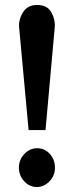

<svg xmlns="http://www.w3.org/2000/svg" viewBox="-20 -736 298 772"><path d="M95 -213 57 -625Q54 -657 72.5 -686.5Q91 -716 129 -716Q170 -716 186.5 -686.5Q203 -657 200 -625L163 -213ZM128 16Q99 16 77.5 -7Q56 -30 56 -62Q56 -94 78 -117Q100 -140 129 -140Q160 -140 180.5 -117Q201 -94 201 -62Q201 -30 179 -7Q157 16 128 16Z"/></svg>

Font: Lora
Style: Bold
Weight: 700
Designer: Olga Karpushina, Alexei Vanyashin (Cyrillic)
Foundry: Cyreal
Version: Version 3.006; ttfautohint (v1.8.4.7-5d5b);gftools[0.9.30]